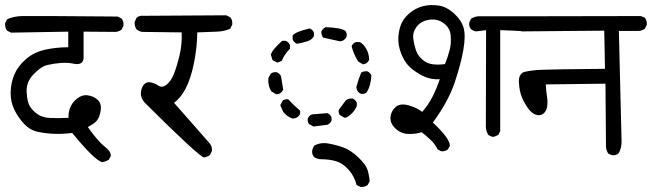

<svg xmlns="http://www.w3.org/2000/svg" viewBox="-22 -616 2570 757"><path d="M380.9 23.4Q350.6 15.6 262.7 -91.8Q223.6 -86.9 190.9 -88.4Q158.2 -89.8 127.4 -96.2Q96.7 -102.5 73.2 -127.4Q49.8 -152.3 34.7 -183.1Q19.5 -213.9 20 -251Q20.5 -288.1 34.2 -321.3Q47.9 -354.5 79.6 -382.3Q111.3 -410.2 155.3 -419.9Q199.2 -429.7 247.1 -429.7V-491.2L21.5 -487.3L5.9 -495.1Q-2.9 -505.9 -2 -524.4L5.9 -540Q32.2 -551.8 64 -552.7Q95.7 -553.7 441.4 -550.8L457 -543Q466.8 -532.2 464.8 -514.6L457 -499Q446.3 -491.2 433.6 -490.2L307.6 -491.2V-387.7Q305.7 -358.4 271.5 -364.3Q245.1 -370.1 216.3 -367.7Q187.5 -365.2 163.6 -359.4Q139.6 -353.5 110.4 -323.2Q81.1 -293 83 -253.9Q85 -214.8 95.2 -197.8Q105.5 -180.7 125 -166.5Q144.5 -152.3 175.3 -150.9Q206.1 -149.4 248 -151.4Q247.1 -193.4 272.5 -218.8Q297.9 -244.1 323.7 -240.2Q349.6 -236.3 364.3 -221.2Q378.9 -206.1 375 -180.2Q371.1 -154.3 360.4 -141.1Q349.6 -127.9 324.2 -115.2Q364.3 -58.6 390.1 -38.6Q416 -18.6 415 -1L407.2 13.7Q394.5 21.5 380.9 23.4Z M782.2 4.9Q759.8 -1 546.9 -212.9Q531.2 -232.4 533.7 -252.9Q536.1 -273.4 546.9 -284.2Q557.6 -294.9 573.7 -291Q589.8 -287.1 603.5 -277.8Q617.2 -268.6 634.8 -282.2Q652.3 -295.9 664.1 -325.7Q675.8 -355.5 686 -398.4Q696.3 -441.4 694.3 -488.3L539.1 -490.2Q526.4 -492.2 516.6 -500Q507.8 -512.7 508.8 -529.3L516.6 -545.9Q527.3 -555.7 544.9 -553.7L870.1 -555.7L885.7 -547.9Q895.5 -537.1 893.6 -518.6L885.7 -502.9Q862.3 -492.2 833.5 -491.2Q804.7 -490.2 755.9 -488.3Q754.9 -425.8 742.2 -364.7Q729.5 -303.7 709.5 -266.1Q689.5 -228.5 664.1 -210.9L804.7 -50.8Q815.4 -38.1 813.5 -20.5L805.7 -4.9Q794.9 2.9 782.2 4.9Z M1399.4 121.1 1383.8 113.3Q1375 78.1 1352.1 52.7Q1329.1 27.3 1302.7 19.5Q1276.4 11.7 1239.3 11.7Q1226.6 9.8 1215.8 2.9Q1207 -7.8 1209 -24.4L1215.8 -41Q1241.2 -55.7 1272 -50.3Q1302.7 -44.9 1331.5 -34.7Q1360.4 -24.4 1390.6 4.4Q1420.9 33.2 1427.2 54.2Q1433.6 75.2 1435.5 98.6L1427.7 113.3Q1417 122.1 1399.4 121.1ZM1213.9 -117.2 1196.3 -127Q1189.5 -134.8 1191.4 -148.4Q1196.3 -160.2 1208 -165L1268.6 -169.9Q1280.3 -165 1285.2 -153.3V-140.6Q1280.3 -128.9 1268.6 -124ZM1131.8 -148.4Q1110.4 -155.3 1094.7 -174.8L1083 -201.2L1092.8 -219.7Q1100.6 -225.6 1114.3 -224.6Q1135.7 -201.2 1161.1 -179.7V-167Q1156.2 -155.3 1143.6 -150.4ZM1336.9 -151.4 1318.4 -162.1Q1311.5 -169.9 1313.5 -182.6L1341.8 -220.7Q1353.5 -229.5 1368.2 -227.5Q1379.9 -222.7 1384.8 -210.9V-198.2Q1373 -169.9 1344.7 -153.3ZM1067.4 -244.1 1047.9 -255.9Q1033.2 -278.3 1036.1 -308.6L1045.9 -326.2Q1056.6 -333 1069.3 -331.1Q1081.1 -326.2 1085.9 -315.4Q1089.8 -294.9 1094.7 -262.7Q1088.9 -251 1078.1 -246.1ZM1401.4 -246.1Q1389.6 -251 1384.8 -262.7L1382.8 -272.5Q1390.6 -301.8 1402.3 -330.1Q1412.1 -335.9 1425.8 -335Q1437.5 -330.1 1442.4 -318.4Q1439.5 -275.4 1422.9 -251Q1414.1 -244.1 1401.4 -246.1ZM1409.2 -362.3 1390.6 -373Q1373 -400.4 1364.3 -433.6Q1369.1 -445.3 1380.9 -450.2H1396.5Q1411.1 -442.4 1421.9 -423.8Q1432.6 -405.3 1433.6 -380.9Q1428.7 -369.1 1418 -364.3ZM1071.3 -369.1 1052.7 -378.9 1045.9 -400.4Q1051.8 -420.9 1090.8 -455.1H1104.5Q1116.2 -450.2 1121.1 -438.5V-423.8Q1099.6 -402.3 1088.9 -376ZM1148.4 -443.4Q1137.7 -448.2 1131.8 -460V-475.6Q1140.6 -490.2 1199.2 -503.9Q1210.9 -499 1215.8 -487.3V-473.6Q1209 -460 1190.9 -453.6Q1172.9 -447.3 1148.4 -443.4ZM1318.4 -453.1Q1285.2 -460 1252 -467.8Q1244.1 -477.5 1245.1 -492.2Q1251 -503.9 1261.7 -508.8Q1323.2 -506.8 1339.8 -494.1Q1346.7 -485.4 1344.7 -472.7Q1339.8 -460 1328.1 -455.1Z M1717.8 -19.5 1703.1 -27.3Q1693.4 -47.9 1676.3 -64Q1659.2 -80.1 1640.6 -94.7Q1616.2 -86.9 1587.4 -87.9Q1558.6 -88.9 1537.1 -109.4Q1515.6 -129.9 1517.6 -153.8Q1519.5 -177.7 1537.6 -193.8Q1555.7 -210 1588.9 -200.7Q1622.1 -191.4 1642.6 -174.8Q1668 -204.1 1684.1 -236.3Q1700.2 -268.6 1711.9 -303.7Q1682.6 -301.8 1657.2 -311.5Q1631.8 -321.3 1604 -342.8Q1576.2 -364.3 1561 -401.4Q1545.9 -438.5 1548.8 -472.7Q1551.8 -506.8 1563.5 -528.8Q1575.2 -550.8 1598.1 -568.4Q1621.1 -585.9 1648.4 -592.3Q1675.8 -598.6 1707 -594.2Q1738.3 -589.8 1767.6 -563.5Q1796.9 -537.1 1805.7 -506.8Q1814.5 -476.6 1805.2 -421.4Q1795.9 -366.2 1771 -291.5Q1746.1 -216.8 1684.6 -132.8Q1750 -72.3 1752 -42L1744.1 -27.3Q1734.4 -18.6 1717.8 -19.5ZM1922.9 -76.2Q1911.1 -78.1 1902.3 -85Q1891.6 -104.5 1893.6 -127.9L1894.5 -497.1L1855.5 -492.2Q1843.8 -494.1 1835 -501Q1826.2 -511.7 1828.1 -526.4L1835 -542Q1848.6 -550.8 1864.3 -551.8H2054.7L2069.3 -543.9Q2078.1 -534.2 2076.2 -518.6L2069.3 -503.9Q2049.8 -490.2 2003.9 -495.1L1950.2 -497.1V-99.6L1943.4 -85Q1932.6 -78.1 1922.9 -76.2ZM1732.4 -363.3Q1743.2 -389.6 1750.5 -417.5Q1757.8 -445.3 1754.9 -476.1Q1752 -506.8 1727.1 -524.9Q1702.1 -543 1669.9 -538.1Q1637.7 -533.2 1621.1 -511.2Q1604.5 -489.3 1607.4 -464.4Q1610.4 -439.5 1619.1 -415Q1627.9 -390.6 1653.3 -373.5Q1678.7 -356.4 1732.4 -363.3Z M2390.6 -3.9 2376 -10.7Q2368.2 -23.4 2367.2 -36.1L2365.2 -286.1L2129.9 -283.2Q2130.9 -258.8 2134.3 -237.8Q2137.7 -216.8 2135.7 -198.7Q2133.8 -180.7 2122.6 -169.9Q2111.3 -159.2 2094.7 -162.6Q2078.1 -166 2063 -185.1Q2047.9 -204.1 2036.6 -230.5Q2025.4 -256.8 2023.9 -292Q2022.5 -327.1 2047.9 -333Q2073.2 -338.9 2111.8 -340.8Q2150.4 -342.8 2363.3 -344.7L2360.4 -495.1L2036.1 -492.2Q2023.4 -494.1 2014.6 -501Q2005.9 -511.7 2006.8 -529.3L2014.6 -543.9L2030.3 -551.8L2504.9 -552.7L2520.5 -545.9Q2529.3 -534.2 2528.3 -518.6L2520.5 -502.9Q2509.8 -495.1 2498 -494.1H2418L2428.7 -57.6Q2428.7 -33.2 2418 -12.7Q2407.2 -2 2390.6 -3.9Z"/></svg>

Font: JasonHandwriting1
Style: Regular
Weight: 400
Version: Version 1.48.20